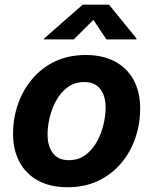

<svg xmlns="http://www.w3.org/2000/svg" viewBox="-20 -787 654 818"><path d="M267.8 10.7Q194 10.7 142.2 -17.6Q90.3 -45.8 63 -97.2Q35.6 -148.5 35.6 -217.2Q35.6 -283 56.5 -343.2Q77.5 -403.4 117.4 -450.7Q157.3 -498 214.6 -525.4Q272 -552.7 345.1 -552.7Q418.6 -552.7 470.6 -524.6Q522.5 -496.5 549.9 -445.1Q577.2 -393.8 577.2 -324.6Q577.2 -258.7 556.4 -198.5Q535.7 -138.2 495.7 -91.1Q455.7 -43.9 398.3 -16.6Q341 10.7 267.8 10.7ZM272.9 -104.6Q313.8 -104.6 343.5 -126.5Q373.3 -148.3 392.4 -182.7Q411.6 -217.1 420.8 -256Q430 -294.9 430 -328.7Q430 -361.5 420 -385.9Q410 -410.3 390.1 -423.9Q370.2 -437.5 339.7 -437.5Q298.9 -437.5 269.1 -415.9Q239.3 -394.3 220.2 -360.1Q201 -325.8 191.8 -287.1Q182.6 -248.3 182.6 -214Q182.6 -165.1 205.1 -134.9Q227.6 -104.6 272.9 -104.6ZM294.2 -619.1H166.9L167.6 -622.7L332.3 -767.1H444.6L561.8 -622.7L561.1 -619.1H433.3L377.8 -702.2Z"/></svg>

Font: Inter Variable
Style: Italic
Weight: 400
Italic angle: -9.39999°
Designer: Rasmus Andersson
Foundry: rsms
Version: Version 4.001;git-9221beed3